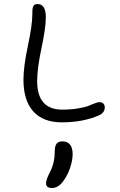

<svg xmlns="http://www.w3.org/2000/svg" viewBox="-20 -646 596 951"><path d="M286.1 -40Q193.8 -40 145 -94Q96.2 -147.9 96.2 -251Q96.2 -315.9 118.2 -419.4Q140.1 -522.9 140.1 -574.2Q140.1 -594.7 141.4 -604Q142.6 -613.3 148.2 -619.6Q153.8 -626 166 -626Q207 -626 207 -560.1Q207 -508.3 185.5 -407.7Q164.1 -307.1 164.1 -244.1Q164.1 -103 289.1 -103Q331.5 -103 366 -108.9Q400.4 -114.7 417.7 -121.6Q435.1 -128.4 449.7 -134.3Q464.4 -140.1 472.2 -140.1Q484.9 -140.1 491.9 -133.1Q499 -126 499 -113.8Q499 -101.6 491.5 -90.8Q483.9 -80.1 471.2 -75.2Q391.6 -40 286.1 -40ZM236.8 285.2Q208 285.2 208 261.2Q208 244.1 228 205.1Q251 161.6 251 105Q251 78.6 259.8 66.4Q268.6 54.2 288.1 54.2Q339.8 54.2 339.8 118.2Q339.8 148.9 326.2 188.2Q312.5 227.5 289.1 256.8Q266.1 285.2 236.8 285.2Z"/></svg>

Font: Shantell Sans Irregular
Style: Regular
Weight: 300
Designer: Stephen Nixon, Anya Danilova, Shantell Martin
Foundry: Arrow Type
Version: Version 1.006;[9816181b4]